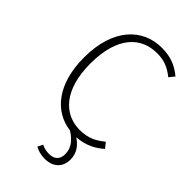

<svg xmlns="http://www.w3.org/2000/svg" viewBox="-273 -781 1093 1093"><g transform="rotate(45 273.5 -234.5)"><path d="M360 11C432 6 483 -22 523 -58L497 -90C456 -57 416 -32 344 -32C219 -32 120 -131 120 -342C120 -564 222 -653 347 -653C405 -653 443 -637 489 -601L515 -633C468 -671 422 -694 344 -694C193 -694 70 -577 70 -342C70 -129 170 -8 308 9C354 39 384 72 384 124C384 167 358 188 318 188C290 188 273 182 257 174L241 205C259 216 287 225 319 225C388 225 427 184 427 125C427 73 401 38 360 11Z"/></g></svg>

Font: Fira Sans ExtraLight
Style: Regular
Weight: 200
Designer: bBox Type GmbH & Carrois Corporate GbR & Edenspiekermann AG
Foundry: bBox Type GmbH & Carrois Corporate GbR & Edenspiekermann AG
Version: Version 4.300;PS 004.300;hotconv 1.0.88;makeotf.lib2.5.64775